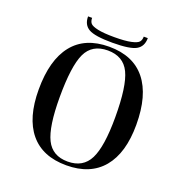

<svg xmlns="http://www.w3.org/2000/svg" viewBox="-158 -1043 1147 1202"><g transform="rotate(20 415.0 -441.5)"><path d="M414 -770Q254 -770 172 -667Q90 -564 90 -368Q90 -179 172.5 -79.5Q255 20 414 20Q573 20 656.5 -80Q740 -180 740 -368Q740 -564 657.5 -667Q575 -770 414 -770ZM600 -367Q600 -172 558 -88.5Q516 -5 414 -5Q312 -5 271 -88Q230 -171 230 -367Q230 -575 270 -660Q310 -745 414 -745Q518 -745 559 -660Q600 -575 600 -367ZM622 -903Q622 -847 581 -823.5Q540 -800 423 -800Q306 -800 265 -823.5Q224 -847 224 -903H251Q251 -880 262 -867Q273 -854 312 -845.5Q351 -837 422 -837Q494 -837 533 -845.5Q572 -854 583.5 -867Q595 -880 595 -903Z"/></g></svg>

Font: Solide Mirage
Style: Etroit
Weight: 400
Designer: Jérémy Landes
Foundry: Velvetyne Type Foundry
Version: Version 1.1